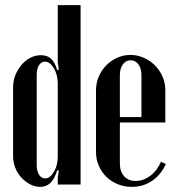

<svg xmlns="http://www.w3.org/2000/svg" viewBox="-20 -719 686 748"><path d="M209 -54 203 -56Q192 -21 176 -6Q160 9 137 9Q116 9 97 -1Q78 -11 63 -27.5Q48 -44 39.5 -65.5Q31 -87 31 -111V-379Q31 -404 40 -426.5Q49 -449 64 -466.5Q79 -484 98.5 -494Q118 -504 140 -504Q163 -504 178 -491Q193 -478 203 -446L209 -448L205 -477V-699H294V0H205V-26ZM205 -394Q205 -411 201 -426Q197 -441 190 -453Q183 -465 174 -472Q165 -479 155 -479Q141 -479 132 -465Q123 -451 123 -428V-76Q123 -53 132 -38.5Q141 -24 156 -24Q175 -24 190 -49.5Q205 -75 205 -108Z M354 -367Q354 -395 364.5 -420Q375 -445 393.5 -464Q412 -483 436.5 -494Q461 -505 488 -505Q515 -505 540 -494Q565 -483 583.5 -464.5Q602 -446 613 -421Q624 -396 624 -368V-242H447V-82Q447 -51 463.5 -32.5Q480 -14 508 -14Q539 -14 566 -34.5Q593 -55 607 -89L626 -80Q607 -38 572.5 -14.5Q538 9 493 9Q464 9 438.5 -1.5Q413 -12 394.5 -30Q376 -48 365 -73Q354 -98 354 -127ZM531 -263V-426Q531 -452 519.5 -468Q508 -484 489 -484Q470 -484 458.5 -468Q447 -452 447 -426V-263Z"/></svg>

Font: Moniqa Narrow Heading
Style: Bold
Weight: 700
Width: 4
Designer: Rajesh Rajput
Foundry: Rajesh Rajput
Version: Version 1.000